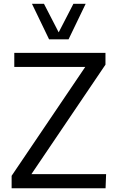

<svg xmlns="http://www.w3.org/2000/svg" viewBox="-20 -1004 618 1024"><path d="M150.4 -983.9H214.4L293 -831.5L371.6 -983.9H437L345.7 -794.4H241.7ZM42 0V-66.4L434.6 -647H56.2V-722.2H542.5V-659.2L147.5 -75.2H545.9L543 0Z"/></svg>

Font: Oxygen
Style: Regular
Weight: 400
Designer: Vernon Adams
Foundry: Vernon Adams
Version: Version Release 0.2.3 webfont; ttfautohint (v0.93.3-1d66) -l